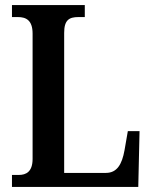

<svg xmlns="http://www.w3.org/2000/svg" viewBox="-20 -734 598 754"><path d="M27 0H523L528 -219H482L469 -144C459 -88 439 -55 396 -55H232V-605C232 -655 251 -667 288 -667H313V-714H27V-667H50C82 -667 108 -655 108 -602V-110C108 -59 82 -47 54 -47H27Z"/></svg>

Font: Noto Serif Ethiopic Condensed SemiBold
Style: Regular
Weight: 600
Width: 3
Designer: Monotype Design Team
Foundry: Monotype Imaging Inc.
Version: Version 2.102